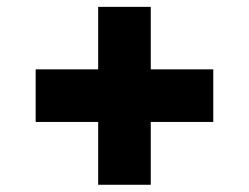

<svg xmlns="http://www.w3.org/2000/svg" viewBox="-20 -626 711 549"><path d="M260.7 -277.3H82V-427.7H260.7V-606.4H411.1V-427.7H589.8V-277.3H411.1V-97.7H260.7Z"/></svg>

Font: Pretendard GOV Black
Style: Regular
Weight: 900
Designer: Base glyphs from Inter by Rasmus Andersson; Hangeul glyphs from Noto Sans CJK(Source Han Sans) by Jang Soo-young and Kan
Foundry: Kil Hyung-jin
Version: Version 1.309